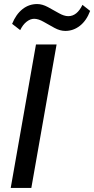

<svg xmlns="http://www.w3.org/2000/svg" viewBox="-20 -930 466 950"><path d="M33 0 158 -710H260L135 0ZM303 -777Q277 -777 249.5 -792Q222 -807 196 -822Q170 -837 149 -837Q130 -837 111.5 -822.5Q93 -808 80 -781L40 -812Q59 -859 91 -884.5Q123 -910 164 -910Q189 -910 217 -895Q245 -880 271 -865Q297 -850 318 -850Q361 -850 388 -906L426 -876Q408 -828 375.5 -802.5Q343 -777 303 -777Z"/></svg>

Font: Livvic Medium
Style: Italic
Weight: 500
Italic angle: -10°
Designer: Jacques Le Bailly, Baron von Fonthausen
Version: Version 1.001; ttfautohint (v1.8.2)